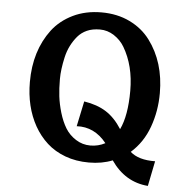

<svg xmlns="http://www.w3.org/2000/svg" viewBox="-50 -645 697 774"><g transform="rotate(5 298.5 -258.5)"><path d="M429.2 -468.8Q413.6 -495.1 387 -512.5Q360.4 -529.8 329.8 -529.8Q299.3 -529.8 277.1 -519.8Q254.9 -509.8 240 -492.2Q225.1 -474.6 214.1 -452.9Q203.1 -431.2 197.3 -405.3Q186 -355.5 186 -316.7Q186 -277.8 189.7 -247.1Q193.4 -216.3 203.6 -181.6Q213.9 -147 229.7 -120.8Q245.6 -94.7 272.5 -77.6Q299.3 -60.5 331.3 -60.5Q363.3 -60.5 391.1 -75.2Q341.8 -137.2 270 -133.3L291.5 -235.4Q344.7 -227.1 380.9 -204.1Q417 -181.2 445.3 -136.7Q472.7 -193.4 472.7 -294.4Q472.7 -395.5 429.2 -468.8ZM597.2 -20 576.7 81.5Q483.9 74.2 426.8 -8.8Q384.3 8.3 331.5 8.3Q278.8 8.3 235.6 -7.8Q192.4 -23.9 161.4 -52Q130.4 -80.1 108.9 -118.2Q66.4 -194.3 66.4 -294.9Q66.4 -420.9 131.8 -507.8Q164.1 -549.8 215.1 -574.5Q266.1 -599.1 330.1 -599.1Q394 -599.1 444.8 -574.5Q495.6 -549.8 527.3 -507.3Q592.3 -420.4 592.3 -294.9Q592.3 -222.7 568.8 -157.7Q545.4 -92.8 496.1 -49.3Q529.8 -19 597.2 -20Z"/></g></svg>

Font: Rachana
Style: Bold
Weight: 700
Designer: Hussain KH
Foundry: Hussain KH, Rajeesh K Nambiar, Santhosh Thottingal, Swathanthra Malayalam Computing (http://smc.org.in)
Version: Version 7.0.0+20221109